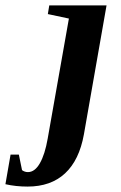

<svg xmlns="http://www.w3.org/2000/svg" viewBox="-151 -479 449 712"><path d="M-48.8 212.9Q-92.3 212.9 -130.9 204.1L-111.8 94.2H-81.1L-69.3 151.9Q-59.6 159.2 -47.4 159.2Q-22 159.2 -3.2 126.5Q15.6 93.8 25.9 34.7L104.5 -410.2L26.4 -426.8L31.7 -459H244.1L160.2 19Q143.1 114.7 90.3 163.8Q37.6 212.9 -48.8 212.9Z"/></svg>

Font: Tinos
Style: Bold Italic
Weight: 700
Italic angle: -16.333°
Designer: Steve Matteson
Foundry: Monotype Imaging Inc.
Version: Version 1.23